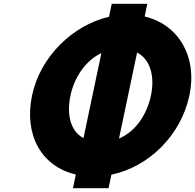

<svg xmlns="http://www.w3.org/2000/svg" viewBox="-20 -917 1030 1014"><path d="M608.5 -185.5 704 -639.7C778.5 -600.3 797 -506.7 777.3 -413C757.5 -318.7 701.3 -224.4 608.5 -185.5ZM420.9 -187.5C346.9 -227.6 332.8 -320.3 352.3 -413C371.5 -504.3 428.2 -595.5 515.4 -636.6ZM555.7 -828.4C365 -784.2 192.6 -618.6 149.3 -413C105.7 -205.4 198.1 -37.9 380.5 4.6L365.3 77H553.3L568.4 5.4C767.1 -35.6 936.4 -204 980.3 -413C1024.1 -621.1 920.5 -788.2 744 -829.9L758.1 -897H570.1Z"/></svg>

Font: Hussar
Style: BdOblTwo
Weight: 700
Foundry: Cannot Into Space Fonts
Version: Version 2.00